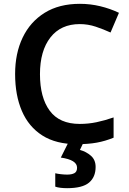

<svg xmlns="http://www.w3.org/2000/svg" viewBox="-20 -744 675 1004"><path d="M397 -618Q298 -618 243.5 -548Q189 -478 189 -356Q189 -234 240 -165Q291 -96 397 -96Q442 -96 485 -105Q528 -114 574 -130V-24Q530 -6 485.5 2Q441 10 383 10Q273 10 201.5 -35.5Q130 -81 94.5 -163.5Q59 -246 59 -357Q59 -465 98.5 -547.5Q138 -630 213.5 -677Q289 -724 398 -724Q452 -724 504 -711.5Q556 -699 602 -677L558 -574Q521 -591 480.5 -604.5Q440 -618 397 -618ZM480 129Q480 182 445.5 211Q411 240 331 240Q312 240 296 238Q280 236 269 232V162Q281 165 299 167Q317 169 331 169Q355 169 369 161.5Q383 154 383 133Q383 92 298 80L338 0H417L398 40Q431 49 455.5 70.5Q480 92 480 129Z"/></svg>

Font: Noto Sans New Tai Lue Semibold
Style: Regular
Weight: 400
Designer: Monotype Design Team
Foundry: Monotype Imaging Inc.
Version: Version 2.004; ttfautohint (v1.8.4.7-5d5b)